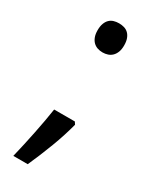

<svg xmlns="http://www.w3.org/2000/svg" viewBox="-179 -599 626 777"><g transform="rotate(30 134.0 -210.5)"><path d="M176.8 -116.2 184.1 -105Q177.2 -78.6 167.7 -48.8Q158.2 -19 146.7 11.2Q135.3 41.5 122.8 71.5Q110.4 101.6 98.1 128.9H30.8Q38.1 99.1 45.2 66.9Q52.2 34.7 58.8 2.7Q65.4 -29.3 70.8 -59.8Q76.2 -90.3 80.1 -116.2ZM71.8 -481.9Q71.8 -501 76.7 -513.9Q81.5 -526.9 89.8 -534.9Q98.1 -543 109.4 -546.4Q120.6 -549.8 133.8 -549.8Q146.5 -549.8 158 -546.4Q169.4 -543 177.7 -534.9Q186 -526.9 190.9 -513.9Q195.8 -501 195.8 -481.9Q195.8 -463.9 190.9 -451.2Q186 -438.5 177.7 -430.2Q169.4 -421.9 158 -418Q146.5 -414.1 133.8 -414.1Q120.6 -414.1 109.4 -418Q98.1 -421.9 89.8 -430.2Q81.5 -438.5 76.7 -451.2Q71.8 -463.9 71.8 -481.9Z"/></g></svg>

Font: Droid Sans
Style: Regular
Weight: 400
Version: Version 1.00 build 113